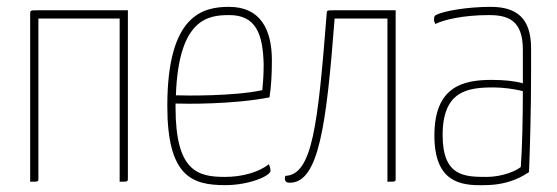

<svg xmlns="http://www.w3.org/2000/svg" viewBox="-20 -530 1625 560"><path d="M353 -500H92C68 -500 68 -500 68 -489V0C92 0 92 0 92 -10V-476H329V0C353 0 353 0 353 -10Z M636 -14C556 -14 492 -31 492 -217V-228C520 -227 658 -225 766 -246C771 -276 773 -315 773 -354C773 -445 739 -510 648 -510C571 -510 468 -486 468 -221C468 -15 540 10 637 10C707 10 769 -17 769 -32C769 -36 768 -43 764 -51C734 -27 685 -14 636 -14ZM649 -486C727 -486 747 -430 749 -342C749 -318 748 -297 745 -267C660 -249 522 -251 493 -252C501 -477 588 -486 649 -486Z M1134 -500H956C935 -500 933 -500 933 -492C907 -163 891 -20 812 -17C811 -14 811 -11 811 -9C811 1 818 3 825 3C910 3 932 -165 956 -476H1110V0C1133 0 1134 0 1134 -8Z M1529 -389C1529 -479 1485 -510 1411 -510C1342 -510 1274 -498 1251 -486C1247 -484 1246 -480 1246 -473C1246 -468 1247 -465 1250 -460C1273 -472 1330 -486 1406 -486C1462 -486 1505 -471 1505 -385V-287C1481 -294 1448 -297 1414 -297C1331 -297 1247 -278 1247 -135C1247 0 1321 12 1392 10C1467 10 1507 -18 1523 -28C1526 -108 1529 -209 1529 -323ZM1505 -264C1505 -187 1503 -96 1499 -43C1485 -31 1444 -14 1399 -14C1334 -14 1271 -16 1271 -136C1271 -265 1344 -275 1419 -275C1444 -275 1480 -271 1505 -264Z"/></svg>

Font: Yanone Kaffeesatz Extra Light
Style: Regular
Weight: 200
Designer: Yanone (Cyrillic: Daniel Pouzeot & Huerta Tipografica)
Foundry: Yanone
Version: Version 1.100;PS 001.100;hotconv 1.0.70;makeotf.lib2.5.58329